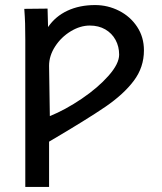

<svg xmlns="http://www.w3.org/2000/svg" viewBox="-20 -559 640 759"><path d="M76 -524 168 -525 170 -452Q199 -494.5 246.8 -516.8Q294.5 -539 356 -539Q406 -539 450.5 -516.5Q495 -494 522 -453.2Q549 -412.5 549 -360Q549 -293 509 -239.8Q469 -186.5 396.8 -137Q324.5 -87.5 174 1V180H80V-402Q80 -443 79.2 -466.5Q78.5 -490 76 -524ZM451 -343Q451 -375 436.8 -401.2Q422.5 -427.5 396.2 -442.8Q370 -458 335 -458Q297 -458 259.5 -435.2Q222 -412.5 198 -375.5Q174 -338.5 174 -299L177 -100Q238.5 -125 302.8 -168.5Q367 -212 409 -259.5Q451 -307 451 -343Z"/></svg>

Font: JuliaMono
Style: Bold
Weight: 700
Monospace: yes
Designer: cormullion
Foundry: corm
Version: Version 0.055; ttfautohint (v1.8.4)